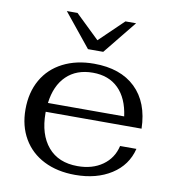

<svg xmlns="http://www.w3.org/2000/svg" viewBox="-81 -785 791 868"><g transform="rotate(10 314.5 -351.5)"><path d="M499 -154H574Q555 -77 487 -33.5Q419 10 321 10Q239 10 177.5 -21Q116 -52 82.5 -109.5Q49 -167 49 -243Q49 -321 82 -379Q115 -437 176.5 -468.5Q238 -500 319 -500Q441 -500 509.5 -434Q578 -368 581 -248H141V-243Q141 -144 189 -87.5Q237 -31 325 -31Q393 -31 439.5 -64Q486 -97 499 -154ZM144 -289H494Q483 -371 438.5 -415Q394 -459 321 -459Q246 -459 200 -414.5Q154 -370 144 -289ZM156 -713H205L315 -607L425 -713H474L350 -560H280Z"/></g></svg>

Font: Fahkwang
Style: Regular
Weight: 400
Version: Version 1.000; ttfautohint (v1.6)